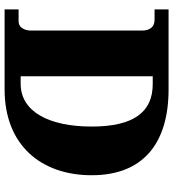

<svg xmlns="http://www.w3.org/2000/svg" viewBox="21 -775 754 836"><g transform="rotate(90 398.0 -357.0)"><path d="M21 0H369C613 0 743 -160 743 -379C743 -606 601 -714 369 -714H21V-653H66C94 -653 113 -636 113 -599V-115C113 -85 98 -61 74 -61H21ZM345 -70H312V-645H346C466 -645 531 -565 531 -379C531 -193 466 -70 345 -70Z"/></g></svg>

Font: Noto Serif Thai Black
Style: Regular
Weight: 900
Designer: Monotype Design Team
Foundry: Monotype Imaging Inc.
Version: Version 2.002